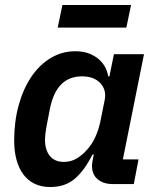

<svg xmlns="http://www.w3.org/2000/svg" viewBox="-20 -740 628 772"><path d="M432 0Q396 0 373 -19Q350 -38 350 -72Q350 -80 351.5 -89Q353 -98 354 -103L357 -119H352Q320 -55 281 -21.5Q242 12 182 12Q146 12 118.5 -1.5Q91 -15 73 -40Q55 -65 46 -99Q37 -133 37 -175Q37 -251 55 -316.5Q73 -382 105.5 -430.5Q138 -479 183.5 -506.5Q229 -534 283 -534Q336 -534 372 -506Q408 -478 415 -433H420L438 -522H559L474 -99H537L518 0ZM237 -89Q266 -89 289.5 -103.5Q313 -118 330 -138Q350 -160 363 -188.5Q376 -217 383 -249L401 -338Q409 -378 383.5 -405.5Q358 -433 310 -433Q207 -433 181 -304L167 -232Q165 -221 163 -205Q161 -189 161 -177Q161 -137 180.5 -113Q200 -89 237 -89ZM231 -720H507L488 -629H212Z"/></svg>

Font: IBM Plex Sans SmBld
Style: Italic
Weight: 600
Italic angle: -11°
Designer: Mike Abbink, Paul van der Laan, Pieter van Rosmalen
Foundry: Bold Monday
Version: Version 3.005